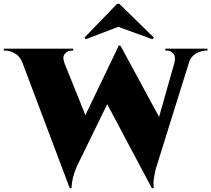

<svg xmlns="http://www.w3.org/2000/svg" viewBox="-70 -952 1094 994"><path d="M21 -694H236L380 -336L291 22ZM554 -716 579 -605 327 -89Q327 -89 320.5 -72.5Q314 -56 307.5 -31Q301 -6 300 22H291L257 -116L545 -716ZM554 -715 781 -296 716 22 462 -456ZM929 -694 740 -89Q740 -89 735 -71.5Q730 -54 726.5 -28.5Q723 -3 726 22H716L677 -77L852 -694ZM833 -628Q841 -658 828 -674Q815 -690 795 -690H786V-700H1004V-690Q1004 -690 1000 -690Q996 -690 996 -690Q973 -690 946 -675.5Q919 -661 908 -628ZM263 -628H46Q33 -661 7 -675.5Q-19 -690 -42 -690Q-42 -690 -46 -690Q-50 -690 -50 -690V-700H309V-690H300Q281 -690 266.5 -674Q252 -658 263 -628ZM367 -757 374 -749 542 -813 719 -749 727 -757 548 -932H536Z"/></svg>

Font: Cinzel Black
Style: Regular
Weight: 900
Designer: Natanael Gama
Version: Version 2.000